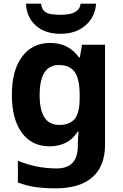

<svg xmlns="http://www.w3.org/2000/svg" viewBox="-20 -791 673 1051"><path d="M255 -556Q356 -556 413 -476H417L429 -546H555V1Q555 118 486 179Q417 240 282 240Q224 240 174.5 233Q125 226 78 208V89Q179 131 291 131Q406 131 406 7V-4Q406 -21 407.5 -39Q409 -57 410 -71H406Q378 -28 339 -9Q300 10 251 10Q154 10 99.5 -64.5Q45 -139 45 -272Q45 -406 101 -481Q157 -556 255 -556ZM302 -435Q197 -435 197 -270Q197 -107 304 -107Q361 -107 388.5 -139.5Q416 -172 416 -253V-271Q416 -359 389 -397Q362 -435 302 -435ZM506 -771Q501 -698 448 -652Q395 -606 312 -606Q226 -606 176 -651Q126 -696 122 -771H205Q208 -743 222.5 -730Q237 -717 261 -713.5Q285 -710 313 -710Q337 -710 360.5 -714.5Q384 -719 401 -732Q418 -745 421 -771Z"/></svg>

Font: Noto Sans Myanmar
Style: Bold
Weight: 700
Designer: Monotype Design Team
Foundry: Monotype Imaging Inc.
Version: Version 2.107; ttfautohint (v1.8.4.7-5d5b)